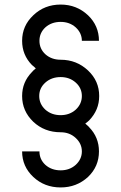

<svg xmlns="http://www.w3.org/2000/svg" viewBox="-20 -732 531 842"><path d="M246 -712Q175 -712 126 -665Q77 -619 77 -553Q77 -491 120 -447Q124 -444 128.5 -440Q133 -436 137 -432Q133 -429 128.5 -425Q124 -421 120 -416Q77 -372 77 -311Q77 -245 126 -198Q175 -152 246 -152Q285 -152 312 -127Q339 -102 339 -68Q339 -34 312 -9Q285 15 246 15Q206 15 179 -9Q153 -33 153 -68H77Q77 -2 126 44Q175 90 246 90Q316 90 366 44Q414 -2 414 -68Q414 -130 371 -174Q368 -178 363 -182Q358 -186 354 -190Q358 -193 363 -197Q368 -201 371 -204Q393 -227 404 -253.5Q415 -280 415 -311Q415 -377 366 -423Q316 -470 246 -470Q206 -470 179 -494Q153 -518 153 -553Q153 -588 179 -612Q206 -636 246 -636Q285 -636 312 -612Q339 -587 339 -553H414Q414 -619 366 -665Q316 -712 246 -712ZM246 -394Q285 -394 312 -370Q339 -346 339 -311Q339 -276 312 -251Q285 -227 246 -227Q206 -227 179 -251Q152 -276 152 -311Q152 -346 179 -370Q206 -394 246 -394Z"/></svg>

Font: Unageo
Style: Medium
Weight: 500
Designer: Richard Sepsi
Foundry: Richard Sepsi
Version: Version 2.000